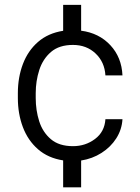

<svg xmlns="http://www.w3.org/2000/svg" viewBox="-20 -664 586 803"><path d="M285.2 -52.7Q337.4 -52.7 377.4 -82.8Q417.5 -112.8 420.9 -165.5H492.2Q489.7 -122.1 466.3 -85.4Q442.9 -48.8 404.5 -24.4Q366.2 0 319.3 7.3V119.6H244.1V6.8Q181.2 -2.9 138.9 -39.8Q96.7 -76.7 75.7 -132.3Q54.7 -188 54.7 -253.9V-274.4Q54.7 -340.3 75.7 -396Q96.7 -451.7 138.9 -488.5Q181.2 -525.4 244.1 -535.2V-643.6H319.3V-535.6Q394 -525.9 441.4 -475.1Q488.8 -424.3 492.2 -348.6H420.9Q417.5 -404.8 379.6 -440.4Q341.8 -476.1 285.2 -476.1Q227.5 -476.1 193.4 -446.8Q159.2 -417.5 144.3 -371.3Q129.4 -325.2 129.4 -274.4V-253.9Q129.4 -202.6 144 -156.7Q158.7 -110.8 192.9 -81.8Q227.1 -52.7 285.2 -52.7Z"/></svg>

Font: Vazirmatn UI FD Light
Style: Regular
Weight: 300
Designer: Saber Rastikerdar
Foundry: Saber Rastikerdar
Version: Version 33.003